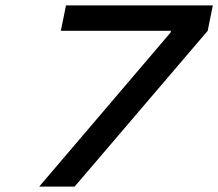

<svg xmlns="http://www.w3.org/2000/svg" viewBox="-20 -690 807 710"><path d="M125 0H256L748 -576L767 -670H224L205 -576H612L611 -570Z"/></svg>

Font: LT Wave Medium
Style: Italic
Weight: 500
Designer: Daniel Lyons
Version: Version 2.5 (Glyphs App)